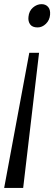

<svg xmlns="http://www.w3.org/2000/svg" viewBox="-22 -768 261 924"><path d="M89.5 136.5H-2L119 -514H166ZM219 -697.5Q217 -671 199 -653.5Q181 -636 159 -636Q133.5 -636 123 -650.8Q112.5 -665.5 115 -687Q117.5 -715 136.5 -731.5Q155.5 -748 178 -748Q197.5 -748 209.2 -735Q221 -722 219 -697.5Z"/></svg>

Font: Merriweather 48pt Light
Style: Italic
Weight: 300
Italic angle: -7.8°
Version: Version 2.101